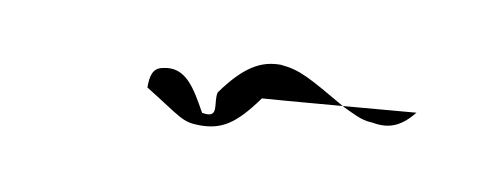

<svg xmlns="http://www.w3.org/2000/svg" viewBox="-26 -361 541 211"><g transform="rotate(10 244.0 -255.5)"><path d="M136 -246C178 -220 180 -215 200 -215C224 -215 239 -224 262 -256C267 -256 432 -270 432 -270C416 -250 402 -248 385 -251C374 -251 362 -258 353 -262C308 -288 298 -294 276 -296C254 -296 236 -286 213 -254C210 -242 221 -225 200 -229C186 -254 174 -276 149 -270C138 -268 136 -259 136 -246Z"/></g></svg>

Font: Zinc
Style: Regular
Weight: 400
Version: Version 1